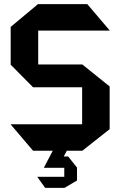

<svg xmlns="http://www.w3.org/2000/svg" viewBox="-20 -734 586 935"><path d="M166 -585V-714H405L514 -586V-585ZM141 0 32 -128V-129H380V0ZM141 -309 32 -419V-420H380V-309ZM32 -420V-603L165 -714H166V-420ZM380 0V-420H381L514 -313V-105L381 0ZM261 83 278 28H312L355 82V83ZM194 83V82L237 0H305V1L261 83ZM200 181 162 128V127H293V181ZM293 181V83H355V145L294 181Z"/></svg>

Font: Foldit SemiBold
Style: Regular
Weight: 600
Version: Version 1.003